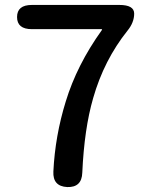

<svg xmlns="http://www.w3.org/2000/svg" viewBox="-20 -757 610 777"><path d="M252 0Q193 -3 196 -63Q203 -207 246 -346Q291 -494 392 -635Q395 -639 390 -639H109Q49 -639 49 -688Q49 -737 109 -737H463Q523 -737 523 -702Q523 -666 496 -633Q401 -514 357 -360Q321 -236 313 -58Q311 2 252 0Z"/></svg>

Font: Resource Han Rounded TW Medium
Style: Regular
Weight: 500
Designer: Cyano Hao (round all glyphs); Ryoko NISHIZUKA 西塚涼子 (kana, bopomofo & ideographs); Paul D. Hunt (Latin, Greek & Cyrillic)
Foundry: Cyano Hao
Version: 0.990